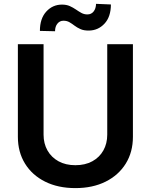

<svg xmlns="http://www.w3.org/2000/svg" viewBox="-20 -954 774 985"><path d="M530.2 -727.3H661.9V-252.1Q661.9 -174 625.2 -114.7Q588.4 -55.4 522 -22.2Q455.6 11 366.8 11Q277.7 11 211.3 -22.2Q144.9 -55.4 108.3 -114.7Q71.7 -174 71.7 -252.1V-727.3H203.5V-263.1Q203.5 -217.7 223.5 -182.2Q243.6 -146.7 280.2 -126.6Q316.8 -106.5 366.8 -106.5Q416.9 -106.5 453.7 -126.6Q490.4 -146.7 510.3 -182.2Q530.2 -217.7 530.2 -263.1ZM262.4 -793.7 184.7 -795.5Q184.7 -858.7 217.3 -894.5Q250 -930.4 297.9 -930.4Q321 -930.4 338.1 -922.8Q355.1 -915.1 369.5 -905.2Q383.9 -895.2 397.7 -887.6Q411.6 -880 428.3 -880Q448.5 -880 460.4 -895.2Q472.3 -910.5 472.7 -934.3L549 -931.1Q548.7 -867.5 516 -832.6Q483.3 -797.6 435.7 -797.2Q410.2 -796.9 392.8 -804.7Q375.4 -812.5 362.4 -822.4Q349.4 -832.4 336.3 -840Q323.2 -847.7 305.4 -847.7Q286.6 -847.7 274.5 -832.7Q262.4 -817.8 262.4 -793.7Z"/></svg>

Font: InterMG SemiBold
Style: Regular
Weight: 600
Designer: Rasmus Andersson
Foundry: rsms
Version: Version 3.019;December 26, 2023;FontCreator 15.0.0.2955 64-b